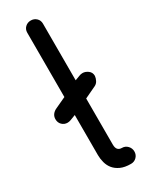

<svg xmlns="http://www.w3.org/2000/svg" viewBox="-194 -767 622 804"><g transform="rotate(-30 117.0 -365.0)"><path d="M181 -77Q197 -77 208 -65.5Q219 -54 219 -38Q219 -22 208 -11Q197 0 181 0Q151 0 131.5 -9Q112 -18 100.5 -32Q89 -46 84 -64.5Q79 -83 79 -101V-295L53 -285Q45 -282 37 -282Q22 -282 11 -292.5Q0 -303 0 -320Q0 -343 23 -356L79 -382V-693Q79 -709 90 -719.5Q101 -730 117 -730Q133 -730 144 -719.5Q155 -709 155 -693V-419L179 -428Q186 -431 195 -431Q208 -431 221 -421.5Q234 -412 234 -395Q233 -384 227.5 -373.5Q222 -363 212 -358L155 -331V-108Q155 -77 181 -77Z"/></g></svg>

Font: VDS Compensated
Style: Light
Weight: 300
Designer: artmaker
Foundry: artmaker
Version: Version 1.000 2012 initial release